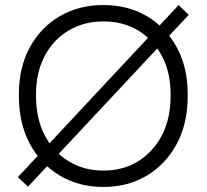

<svg xmlns="http://www.w3.org/2000/svg" viewBox="-20 -731 821 762"><path d="M91 10 51 -28 689 -711 729 -672ZM390 11Q293 11 217 -34.5Q141 -80 98 -161Q55 -242 55 -349V-358Q55 -463 98 -542.5Q141 -622 217 -666.5Q293 -711 390 -711Q488 -711 563.5 -666.5Q639 -622 682 -542.5Q725 -463 725 -358V-349Q725 -242 682 -161Q639 -80 563.5 -34.5Q488 11 390 11ZM390 -54Q469 -54 528.5 -91Q588 -128 622.5 -194Q657 -260 657 -349V-358Q657 -444 622.5 -509Q588 -574 528.5 -610Q469 -646 390 -646Q313 -646 252.5 -610Q192 -574 157.5 -509Q123 -444 123 -358V-349Q123 -260 157.5 -194Q192 -128 252.5 -91Q313 -54 390 -54Z"/></svg>

Font: SUSE Thin Light
Style: Regular
Weight: 300
Version: Version 1.000